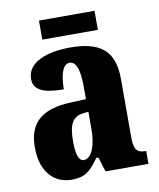

<svg xmlns="http://www.w3.org/2000/svg" viewBox="-80 -750 682 824"><g transform="rotate(-10 261.5 -338.5)"><path d="M146 -604H388V-687H146ZM166 10C225 10 248 -11 286 -64H295L315 0H502V-56H499C461 -56 449 -72 449 -126V-380C449 -505 385 -550 257 -550C155 -550 69 -518 69 -446C69 -398 111 -378 200 -378C200 -448 217 -486 243 -486C272 -486 286 -449 286 -374V-320L218 -317C95 -312 34 -263 34 -154C34 -42 94 10 166 10ZM232 -64C210 -64 200 -95 200 -150C200 -221 215 -256 262 -262L287 -265V-191C287 -115 265 -64 232 -64Z"/></g></svg>

Font: Noto Serif Devanagari ExtraCondensed Black
Style: Regular
Weight: 900
Width: 2
Designer: Universal Thirst, Indian Type Foundry and the Monotype Design Team
Foundry: Monotype Imaging Inc.
Version: Version 2.004